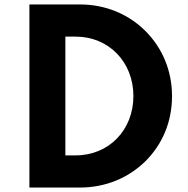

<svg xmlns="http://www.w3.org/2000/svg" viewBox="-20 -845 846 865"><path d="M339 0C456.5 0 559.5 -44 635.5 -119C711 -194 755 -295.5 755 -412C755 -528 710.5 -630 635 -705.5C559 -781 456.5 -825 339 -825H112.5V0ZM274.5 -680H321C470 -680 581 -565.5 581 -412.5C581 -258.5 470 -145 321 -145H274.5Z"/></svg>

Font: Spartan
Style: Bold
Weight: 700
Designer: Matt Bailey, Mirko Velimirovic
Foundry: Matt Bailey
Version: Version 1.003